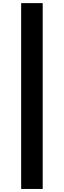

<svg xmlns="http://www.w3.org/2000/svg" viewBox="-20 -982 412 1236"><path d="M254.9 -961.9V234.4H116.2V-961.9Z"/></svg>

Font: Inter
Style: Bold
Weight: 700
Designer: Rasmus Andersson
Foundry: rsms
Version: Version 4.001;git-9221beed3